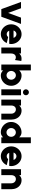

<svg xmlns="http://www.w3.org/2000/svg" viewBox="2016 -2806 803 4876"><g transform="rotate(90 2418.0 -368.5)"><path d="M212 0 30 -500H190L309 -172L428 -500H588L406 0Z M848 13Q780 13 722.8 -22.5Q665.5 -58 631.8 -118.5Q598 -179 598 -250.5Q598 -322 631.8 -382.5Q665.5 -443 722.8 -478.5Q780 -514 848 -514Q926 -514 988 -469Q1050 -424 1079 -351.2Q1108 -278.5 1093.5 -200.5H760Q767.5 -182 779.2 -168Q791 -154 808.2 -145.8Q825.5 -137.5 848 -137Q869 -136.5 888 -146.2Q907 -156 921.5 -173.5L1074.5 -138Q1054 -93.5 1019.8 -59.2Q985.5 -25 941.2 -6Q897 13 848 13ZM942 -310.5Q935 -332 920.8 -348.8Q906.5 -365.5 887.8 -374.8Q869 -384 848 -384Q827 -384 808.2 -374.8Q789.5 -365.5 775.5 -348.8Q761.5 -332 754.5 -310.5Z M1505 -346Q1475.5 -369 1437 -369Q1405.5 -369 1383.5 -353.2Q1361.5 -337.5 1350.2 -310.5Q1339 -283.5 1339 -250V0H1188V-499H1338V-454Q1362.5 -482 1394 -497.5Q1425.5 -513 1464 -513Q1487 -513 1501.2 -512Q1515.5 -511 1529 -507Z M1895 -514Q1967 -514 2027.5 -478.5Q2088 -443 2123.5 -382.8Q2159 -322.5 2159 -251Q2159 -179 2123.5 -118.5Q2088 -58 2027.5 -22.5Q1967 13 1895 13Q1857 13 1825.5 -3Q1794 -19 1769 -47V0H1619V-750H1769V-454Q1794 -482 1825.5 -498Q1857 -514 1895 -514ZM1893 -132Q1923.5 -132 1949.2 -148Q1975 -164 1990 -191.2Q2005 -218.5 2005 -251Q2005 -283 1990 -310.2Q1975 -337.5 1949.2 -353.8Q1923.5 -370 1893 -370Q1863 -370 1837.5 -353.8Q1812 -337.5 1797 -310.2Q1782 -283 1782 -251Q1782 -218.5 1797 -191.2Q1812 -164 1837.5 -148Q1863 -132 1893 -132Z M2400 -500V0H2250V-500ZM2324 -550Q2304 -550 2286.8 -560Q2269.5 -570 2259.2 -587.2Q2249 -604.5 2249 -625Q2249 -645 2259.2 -662.2Q2269.5 -679.5 2286.8 -689.8Q2304 -700 2324 -700Q2344.5 -700 2361.8 -689.8Q2379 -679.5 2389 -662.2Q2399 -645 2399 -625Q2399 -604.5 2389 -587.2Q2379 -570 2361.8 -560Q2344.5 -550 2324 -550Z M3018 0H2868V-251Q2868 -283.5 2854.5 -310.8Q2841 -338 2816 -354Q2791 -370 2759 -370Q2727.5 -370 2705.2 -354.2Q2683 -338.5 2671.5 -311.2Q2660 -284 2660 -251V0H2510V-500H2660V-454Q2684.5 -482.5 2715.8 -498.2Q2747 -514 2786 -514Q2856 -514 2908.5 -479.2Q2961 -444.5 2989.2 -385Q3017.5 -325.5 3018 -253Z M3618 -750V0H3468V-46Q3443.5 -18.5 3411.8 -2.8Q3380 13 3341 13Q3269.5 13 3209.2 -22.5Q3149 -58 3113.5 -118.2Q3078 -178.5 3078 -250Q3078 -321.5 3113.5 -381.8Q3149 -442 3209.2 -477.5Q3269.5 -513 3341 -513Q3380 -513 3411.8 -497.2Q3443.5 -481.5 3468 -454V-750ZM3343 -131Q3373.5 -131 3399.2 -147Q3425 -163 3440 -190.2Q3455 -217.5 3455 -250Q3455 -282.5 3440 -309.8Q3425 -337 3399.2 -353Q3373.5 -369 3343 -369Q3313 -369 3287.5 -353Q3262 -337 3247 -309.8Q3232 -282.5 3232 -250Q3232 -217.5 3247 -190.2Q3262 -163 3287.5 -147Q3313 -131 3343 -131Z M3948 13Q3880 13 3822.8 -22.5Q3765.5 -58 3731.8 -118.5Q3698 -179 3698 -250.5Q3698 -322 3731.8 -382.5Q3765.5 -443 3822.8 -478.5Q3880 -514 3948 -514Q4026 -514 4088 -469Q4150 -424 4179 -351.2Q4208 -278.5 4193.5 -200.5H3860Q3867.5 -182 3879.2 -168Q3891 -154 3908.2 -145.8Q3925.5 -137.5 3948 -137Q3969 -136.5 3988 -146.2Q4007 -156 4021.5 -173.5L4174.5 -138Q4154 -93.5 4119.8 -59.2Q4085.5 -25 4041.2 -6Q3997 13 3948 13ZM4042 -310.5Q4035 -332 4020.8 -348.8Q4006.5 -365.5 3987.8 -374.8Q3969 -384 3948 -384Q3927 -384 3908.2 -374.8Q3889.5 -365.5 3875.5 -348.8Q3861.5 -332 3854.5 -310.5Z M4786 0H4636V-251Q4636 -283.5 4622.5 -310.8Q4609 -338 4584 -354Q4559 -370 4527 -370Q4495.5 -370 4473.2 -354.2Q4451 -338.5 4439.5 -311.2Q4428 -284 4428 -251V0H4278V-500H4428V-454Q4452.5 -482.5 4483.8 -498.2Q4515 -514 4554 -514Q4624 -514 4676.5 -479.2Q4729 -444.5 4757.2 -385Q4785.5 -325.5 4786 -253Z"/></g></svg>

Font: Urbanist
Style: Regular
Weight: 400
Designer: Corey Hu
Foundry: Corey Hu
Version: Version 1.2; befe77262ef67d88f1d94aa3d2e49ef1327b4483